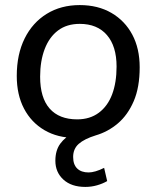

<svg xmlns="http://www.w3.org/2000/svg" viewBox="-20 -536 617 756"><path d="M316 200Q261 200 229.5 171Q198 142 198 97Q198 56 217.5 29.5Q237 3 270 -13L277 7Q207 7 155 -23.5Q103 -54 74.5 -108.5Q46 -163 46 -237Q46 -322 77 -384.5Q108 -447 164 -481.5Q220 -516 294 -516Q366 -516 419 -485Q472 -454 501 -399.5Q530 -345 530 -271Q530 -192 506.5 -137.5Q483 -83 444 -50Q405 -17 357 -3Q312 11 290 30.5Q268 50 268 82Q268 112 284 127.5Q300 143 329 143Q341 143 356.5 138.5Q372 134 390 125L402 177Q385 187 362.5 193.5Q340 200 316 200ZM284 -66Q334 -66 369 -92Q404 -118 421.5 -164.5Q439 -211 439 -274Q439 -354 401 -398Q363 -442 294 -442Q243 -442 208.5 -416Q174 -390 156 -343Q138 -296 138 -234Q138 -151 175.5 -108.5Q213 -66 284 -66Z"/></svg>

Font: Muli Medium
Style: Italic
Weight: 500
Italic angle: -4.541°
Designer: Vernon Adams
Foundry: Vernon Adams
Version: Version 2.100; ttfautohint (v1.8.1.43-b0c9)